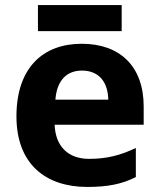

<svg xmlns="http://www.w3.org/2000/svg" viewBox="-20 -729 631 759"><path d="M461 -709H130V-606H461ZM303 -556C149 -556 45 -460 45 -269C45 -80 161 10 325 10C409 10 463 -2 517 -29V-144C456 -115 402 -101 332 -101C248 -101 199 -152 196 -236H548V-308C548 -467 454 -556 303 -556ZM304 -450C374 -450 407 -401 408 -335H199C205 -414 246 -450 304 -450Z"/></svg>

Font: Noto Sans Arabic UI
Style: Bold
Weight: 700
Designer: Monotype Design Team, Nadine Chahine and Nizar Qandah
Foundry: Monotype Imaging Inc.
Version: Version 2.010